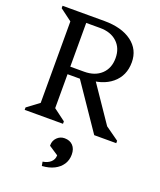

<svg xmlns="http://www.w3.org/2000/svg" viewBox="-174 -797 997 1196"><g transform="rotate(20 324.5 -199.0)"><path d="M30 0V-16L109 -75V-615L30 -674V-690H205V-75L284 -16V0ZM491 0 267 -329 374 -335 593 -13 509 -107 637 -16V0ZM170 -300V-350H297Q368 -350 410 -389.5Q452 -429 452 -496Q452 -562 410 -601Q368 -640 297 -640H142V-690H307Q422 -690 489 -640.5Q556 -591 556 -506Q556 -417 493 -364.5Q430 -312 322 -312H316V-300ZM250 292 245 265Q278 260 297.5 242Q317 224 317 197L255 156V151Q255 122 275.5 101.5Q296 81 325 81Q360 81 380.5 102.5Q401 124 401 162Q401 199 382.5 227Q364 255 330.5 272Q297 289 250 292Z"/></g></svg>

Font: Platypi Light
Style: Regular
Weight: 300
Designer: David Sargent
Foundry: Bolt Cutter Type
Version: Version 1.200